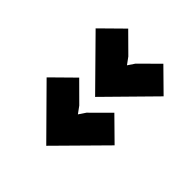

<svg xmlns="http://www.w3.org/2000/svg" viewBox="-86 -784 1058 1058"><g transform="rotate(-45 443.0 -255.0)"><path d="M340.8 -227.1 449.2 -118.2 323.2 9.8 55.2 -254.9 323.2 -520 449.2 -392.1 340.8 -283.2 300.8 -253.9ZM723.1 -227.1 831.1 -118.2 705.1 9.8 436 -254.9 705.1 -520 831.1 -392.1 723.1 -283.2 683.1 -253.9Z"/></g></svg>

Font: Sinkin Sans 900 X Black
Style: Regular
Weight: 950
Designer: Keith Bates
Foundry: K-Type
Version: Sinkin Sans (version 1.0)  by Keith Bates   •   © 2014   www